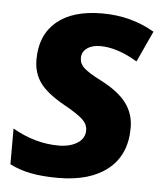

<svg xmlns="http://www.w3.org/2000/svg" viewBox="-45 -597 564 648"><g transform="rotate(5 236.5 -273.0)"><path d="M404.8 -180.2Q404.8 -88.4 344 -39.3Q283.2 9.8 174.8 9.8Q122.6 9.8 83.7 2.4Q44.9 -4.9 11.2 -22V-143.1Q87.9 -99.1 167 -99.1Q206.1 -99.1 231 -115Q255.9 -130.9 255.9 -158.2Q255.9 -179.2 237.8 -195.8Q219.7 -212.4 173.8 -237.8Q114.7 -271 91.3 -304Q67.9 -336.9 67.9 -381.8Q67.9 -464.8 121.8 -510.5Q175.8 -556.2 275.9 -556.2Q374 -556.2 453.1 -509.8L404.8 -404.8Q336.4 -445.8 278.8 -445.8Q251 -445.8 233.9 -433.3Q216.8 -420.9 216.8 -399.9Q216.8 -380.9 232.4 -366.5Q248 -352.1 291 -330.1Q351.1 -299.3 377.9 -263.2Q404.8 -227.1 404.8 -180.2Z"/></g></svg>

Font: TypoPRO Open Sans
Style: Bold Italic
Weight: 700
Italic angle: -12°
Foundry: Ascender Corporation
Version: Version 1.10